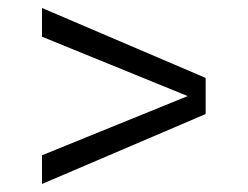

<svg xmlns="http://www.w3.org/2000/svg" viewBox="-20 -478 619 480"><path d="M85 -18.1V-89.8L449.2 -237.8L85 -386.2V-458L494.1 -283.2V-192.9Z"/></svg>

Font: Grenze
Style: Regular
Weight: 400
Designer: Renata Polastri
Foundry: Omnibus-Type
Version: Version 1.002;PS 001.002;hotconv 1.0.88;makeotf.lib2.5.64775